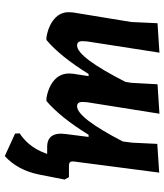

<svg xmlns="http://www.w3.org/2000/svg" viewBox="38 -547 686 802"><g transform="rotate(90 381.0 -146.0)"><path d="M200 -469 153 -167 152 -149Q151 -125 170 -125Q219 -125 322 -327L326 -352L332 -461L455 -469L407 -167L406 -149Q405 -125 424 -125Q472 -125 571 -316L576 -356L581 -460L701 -468L655 -115Q653 -101 657 -96Q661 -91 674 -91H720L730 -73L709 34Q691 123 632 177L538 134L537 115Q587 82 613 25L623 0H594Q529 0 540 -79L552 -173H543Q471 -56 402 3H390Q343 -5 315 -29.5Q287 -54 287 -92L288 -108L298 -173H289Q216 -55 147 3H136Q88 -5 59 -30Q30 -55 31 -92L32 -108L72 -352L77 -461Z"/></g></svg>

Font: Alegreya Sans
Style: Bold Italic
Weight: 700
Italic angle: -7°
Designer: Juan Pablo del Peral
Foundry: Huerta Tipografica
Version: Version 2.007